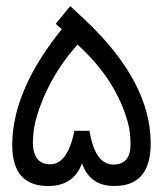

<svg xmlns="http://www.w3.org/2000/svg" viewBox="-20 -621 540 637"><path d="M227 -187H277Q295 -75 356 -75Q413 -75 413 -142Q413 -184 404 -216Q363 -360 237 -473Q137 -360 99 -224Q90 -190 89 -148Q90 -76 147 -76Q204 -76 227 -187ZM252 -79Q223 0 131 -4Q14 -9 21 -156Q28 -330 185 -524L165 -542L213 -601Q218 -596 260 -557Q480 -351 480 -145Q480 -4 360 -4Q279 -3 252 -79Z"/></svg>

Font: Vazir Code FD
Style: Code-FD
Weight: 400
Foundry: DejaVu fonts team - Redesigned by Saber Rastikerdar
Version: Version 1.1.2